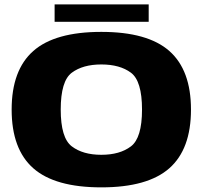

<svg xmlns="http://www.w3.org/2000/svg" viewBox="-20 -822 900 849"><path d="M428 6.5Q223 6.5 127.2 -78Q31.5 -162.5 31.5 -337.5Q31.5 -512 127.2 -596.5Q223 -681 428 -681Q633 -681 728.8 -596.5Q824.5 -512 824.5 -337.5Q824.5 -162.5 728.8 -78Q633 6.5 428 6.5ZM428 -137.5Q510 -137.5 559 -174.8Q608 -212 608 -337.5Q608 -464 559 -500.5Q510 -537 428 -537Q346.5 -537 297.5 -500.5Q248.5 -464 248.5 -337.5Q248.5 -212 297.5 -174.8Q346.5 -137.5 428 -137.5ZM221.5 -725.5V-802.5H637.5V-725.5Z"/></svg>

Font: Anybody ExtraExpanded ExtraBold
Style: Regular
Weight: 800
Width: 8
Designer: Tyler Finck
Foundry: Etcetera Type Company
Version: Version 1.010; ttfautohint (v1.8.3) -l 8 -r 50 -G 200 -x 14 